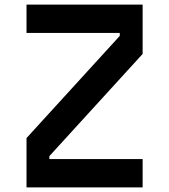

<svg xmlns="http://www.w3.org/2000/svg" viewBox="-20 -820 740 840"><path d="M96 0H604V-124H196V-137L604 -584V-800H96V-676H504V-663L96 -216Z"/></svg>

Font: Martian Mono Std Md
Style: Regular
Weight: 500
Monospace: yes
Designer: Roman Shamin
Foundry: Evil Martians
Version: Version 1.000